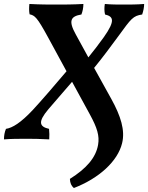

<svg xmlns="http://www.w3.org/2000/svg" viewBox="-48 -699 746 967"><path d="M574 -676C545 -676 512 -676 480 -679C477 -662 477 -643 481 -626C522 -616 535 -597 475 -512C451 -478 422 -441 397 -410L334 -525C295 -595 308 -617 362 -626C368 -641 372 -660 372 -679C318 -676 272 -676 233 -676C199 -676 156 -676 100 -679C98 -661 98 -643 101 -627C127 -621 138 -614 194 -511L287 -340C233 -276 158 -189 117 -145C57 -81 15 -55 -18 -50C-25 -33 -28 -16 -28 3C10 0 45 0 83 0C116 0 151 0 200 3C201 -16 201 -32 199 -50C150 -61 142 -85 195 -148C224 -183 273 -237 315 -287L405 -122C441 -56 454 -15 446 30C435 95 387 150 304 202C305 223 311 237 324 248C451 199 545 113 567 22C583 -43 560 -115 513 -200L426 -357C471 -412 507 -461 549 -518C613 -606 622 -619 668 -626C674 -643 678 -663 678 -679C641 -676 607 -676 574 -676Z"/></svg>

Font: Vollkorn Semibold
Style: Italic
Weight: 600
Italic angle: -11°
Designer: Friedrich Althausen
Foundry: Friedrich Althausen
Version: Version 4.015;PS 004.015;hotconv 1.0.88;makeotf.lib2.5.64775